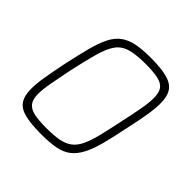

<svg xmlns="http://www.w3.org/2000/svg" viewBox="-144 -638 767 767"><g transform="rotate(45 239.0 -255.0)"><path d="M194 8Q135 8 100.5 -0.5Q66 -9 51 -31Q36 -53 36 -92Q36 -121 42.5 -160.5Q49 -200 60 -254Q74 -319 86 -365Q98 -411 113 -441Q128 -471 150 -487.5Q172 -504 204.5 -511Q237 -518 285 -518Q344 -518 378.5 -509Q413 -500 428 -478Q443 -456 443 -415Q443 -387 436.5 -347Q430 -307 418 -254Q405 -189 393 -143.5Q381 -98 365.5 -68.5Q350 -39 328.5 -22Q307 -5 274.5 1.5Q242 8 194 8ZM190 -24Q233 -24 261 -29.5Q289 -35 307.5 -49Q326 -63 338.5 -89Q351 -115 361 -155.5Q371 -196 383 -254Q395 -309 402 -347.5Q409 -386 409 -412Q409 -442 398 -458Q387 -474 360.5 -480Q334 -486 289 -486Q237 -486 205 -477Q173 -468 155 -443.5Q137 -419 124 -373Q111 -327 95 -254Q84 -200 77 -161.5Q70 -123 70 -97Q70 -68 81.5 -52Q93 -36 119 -30Q145 -24 190 -24Z"/></g></svg>

Font: Saira SemiCondensed Thin
Style: Italic
Weight: 250
Width: 4
Italic angle: -12°
Designer: Hector Gatti with collaboration of the Omnibus-Type team
Foundry: Omnibus-Type
Version: Version 1.101